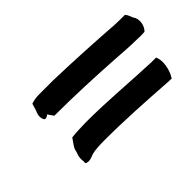

<svg xmlns="http://www.w3.org/2000/svg" viewBox="-46 -722 735 735"><g transform="rotate(-45 321.5 -355.0)"><path d="M119 -476C111 -461 110 -441 119 -431L121 -430H122C131 -429 137 -436 139 -437L155 -414H157C259 -414 372 -409 468 -403C504 -401 544 -397 581 -397C598 -396 610 -396 624 -397H626C644 -413 649 -448 635 -465C631 -472 629 -485 619 -496H617C601 -496 583 -496 564 -497C466 -504 354 -510 248 -513H169C153 -513 140 -510 128 -506ZM115 -250C109 -237 109 -222 111 -210L110 -202C124 -192 142 -201 155 -206C173 -211 200 -212 224 -212C337 -212 443 -205 549 -198L574 -197L575 -200C591 -225 600 -268 589 -293L588 -296H564C453 -300 342 -311 224 -311C196 -310 170 -310 147 -307H145C137 -295 127 -283 120 -269V-268Z"/></g></svg>

Font: Hussar Pisanka
Style: SbdKur
Weight: 600
Designer: Robert Jablonski
Foundry: Cannot Into Space Fonts
Version: Version 1.070